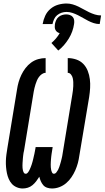

<svg xmlns="http://www.w3.org/2000/svg" viewBox="-20 -1066 596 1094"><path d="M276 8Q262 8 248.5 3.5Q235 -1 226.5 -11Q218 -21 212.5 -33.5Q207 -46 204 -59Q196 -46 186.5 -33.5Q177 -21 165 -11Q153 -1 138.5 3.5Q124 8 109 8Q92 8 75.5 1Q59 -6 48 -18Q37 -30 30 -46Q23 -62 19.5 -79Q16 -96 14.5 -113.5Q13 -131 13.5 -149Q14 -167 16.5 -185.5Q19 -204 22 -222L77 -556Q80 -577 86 -598Q92 -619 101.5 -639Q111 -659 125 -677.5Q139 -696 157.5 -709.5Q176 -723 197.5 -729Q219 -735 240 -735V-651Q229 -651 219 -644Q209 -637 202 -627.5Q195 -618 190.5 -607.5Q186 -597 182.5 -586Q179 -575 176.5 -564.5Q174 -554 172 -543L117 -208Q115 -201 114 -194Q113 -187 112 -179.5Q111 -172 110.5 -165Q110 -158 109.5 -151Q109 -144 108.5 -137Q108 -130 108 -123Q108 -116 108.5 -109Q109 -102 110.5 -95.5Q112 -89 115.5 -82.5Q119 -76 127 -76Q134 -76 139.5 -83.5Q145 -91 148.5 -98.5Q152 -106 155 -113.5Q158 -121 160.5 -128.5Q163 -136 165 -143.5Q167 -151 169 -159Q171 -167 172.5 -174.5Q174 -182 176 -189.5Q178 -197 179 -205Q180 -213 182 -221L183 -228H280L279 -221Q278 -213 276.5 -205Q275 -197 274 -189.5Q273 -182 272 -174Q271 -166 270.5 -158.5Q270 -151 269.5 -143.5Q269 -136 269 -128Q269 -120 269.5 -112.5Q270 -105 271.5 -98Q273 -91 276.5 -83.5Q280 -76 287 -76Q295 -76 301 -83.5Q307 -91 311 -98.5Q315 -106 317.5 -114Q320 -122 322.5 -129.5Q325 -137 327 -145Q329 -153 331 -161Q333 -169 334.5 -176.5Q336 -184 337 -192L392 -527Q394 -539 395.5 -551Q397 -563 397.5 -575Q398 -587 397.5 -598.5Q397 -610 394.5 -621Q392 -632 384.5 -641.5Q377 -651 366 -651V-735Q391 -735 414.5 -727Q438 -719 454.5 -702Q471 -685 480 -662Q489 -639 492 -614.5Q495 -590 493.5 -564.5Q492 -539 488 -513L432 -179Q429 -157 423.5 -136.5Q418 -116 409 -95.5Q400 -75 387 -56Q374 -37 357 -22.5Q340 -8 319 0Q298 8 276 8ZM279 -929H223Q227 -953 237.5 -976Q248 -999 267.5 -1015.5Q287 -1032 311 -1039Q335 -1046 359 -1046Q377 -1046 394 -1041Q411 -1036 426.5 -1028.5Q442 -1021 457 -1012.5Q472 -1004 487.5 -996.5Q503 -989 520.5 -983.5Q538 -978 556 -978L548 -929Q530 -929 513.5 -934.5Q497 -940 482.5 -947.5Q468 -955 453.5 -963.5Q439 -972 424 -979.5Q409 -987 392.5 -992.5Q376 -998 359 -998Q345 -998 331 -993.5Q317 -989 305.5 -979.5Q294 -970 288 -956.5Q282 -943 279 -929ZM312 -778 273 -821Q287 -833 299 -847Q311 -861 320 -877Q312 -879 305.5 -884Q299 -889 295.5 -896.5Q292 -904 292 -912.5Q292 -921 293 -929Q295 -940 300 -951Q305 -962 314 -969.5Q323 -977 334.5 -980.5Q346 -984 357 -984Q368 -984 378 -980.5Q388 -977 394.5 -969.5Q401 -962 402.5 -951Q404 -940 402 -929Q399 -908 391.5 -887Q384 -866 372 -846.5Q360 -827 345 -809.5Q330 -792 312 -778Z"/></svg>

Font: Iosevka Curly Slab SmBdObl
Style: Regular
Weight: 600
Italic angle: -9°
Monospace: yes
Designer: Belleve Invis
Foundry: Belleve Invis
Version: Version 11.0.0; ttfautohint (v1.8.3)